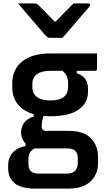

<svg xmlns="http://www.w3.org/2000/svg" viewBox="-20 -858 640 1128"><path d="M348 -636H271Q264 -636 258.5 -640Q253 -644 240 -658Q233 -667 215 -687.5Q197 -708 174 -735Q151 -762 127.5 -789Q104 -816 86 -838H178Q189 -838 194.5 -836Q200 -834 207 -827Q217 -817 240.5 -793Q264 -769 301 -731H307Q342 -767 366.5 -792.5Q391 -818 412 -838H498Q509 -838 509 -829Q509 -825 506 -820.5Q503 -816 490 -801Q478 -788 458.5 -765Q439 -742 417.5 -717Q396 -692 377 -670Q358 -648 348 -636ZM104 -80Q104 -113 122 -137Q140 -161 178 -174V-187Q117 -205 84.5 -245.5Q52 -286 52 -346V-368Q52 -450 110.5 -497Q169 -544 277 -544H550V-453Q550 -442 539 -442H431V-428Q466 -416 481.5 -393Q497 -370 497 -337V-319Q497 -253 441.5 -214Q386 -175 277 -175Q256 -175 236 -177Q225 -149 225 -115Q225 -89 251 -89H386Q472 -89 514 -46Q556 -3 556 65V99Q556 166 512 208Q468 250 382 250H184Q106 250 67 219Q28 188 28 131V113Q28 68 55.5 38Q83 8 130 0V-15Q118 -27 111 -44Q104 -61 104 -80ZM277 -268Q380 -268 380 -347V-370Q380 -392 373 -409Q366 -426 347 -442H277Q225 -442 197.5 -422.5Q170 -403 170 -364V-345Q170 -314 189 -295Q216 -268 277 -268ZM210 162H373Q390 162 402.5 157Q415 152 422 145Q437 128 437 99V73Q437 43 422.5 28.5Q408 14 373 14H196Q191 14 186 13Q164 22 155.5 39Q147 56 147 78V106Q147 134 161.5 148Q176 162 210 162Z"/></svg>

Font: Recursive Sn Lnr St SmB
Style: Regular
Weight: 600
Version: Version 1.079;hotconv 1.0.112;makeotfexe 2.5.65598; ttfautoh